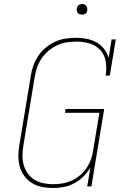

<svg xmlns="http://www.w3.org/2000/svg" viewBox="-20 -932 640 960"><path d="M244 8Q216 8 189 2.5Q162 -3 139.5 -17Q117 -31 101.5 -52Q86 -73 79 -98.5Q72 -124 72 -152Q72 -180 77 -208L134 -553Q138 -579 147 -604.5Q156 -630 171.5 -653Q187 -676 209 -694Q231 -712 256 -723.5Q281 -735 307.5 -739Q334 -743 360 -743Q387 -743 413 -738Q439 -733 461.5 -720.5Q484 -708 500 -688Q516 -668 523 -643L538 -735H559L529 -554H508Q514 -588 509 -622Q504 -656 483 -680Q462 -704 430 -714Q398 -724 364 -724Q340 -724 315.5 -720.5Q291 -717 268 -706.5Q245 -696 224.5 -679.5Q204 -663 189.5 -642Q175 -621 166.5 -597.5Q158 -574 154 -550L97 -205Q93 -180 92.5 -155Q92 -130 98.5 -107Q105 -84 118.5 -65Q132 -46 152 -33.5Q172 -21 196.5 -16Q221 -11 246 -11Q246 -11 246 -11Q246 -11 246 -11Q269 -11 292.5 -15Q316 -19 338.5 -29Q361 -39 380 -55.5Q399 -72 413 -92.5Q427 -113 435 -135.5Q443 -158 446 -182L477 -368H305L308 -387H501L437 0H416L432 -95Q418 -70 397 -49.5Q376 -29 351 -15.5Q326 -2 298.5 3Q271 8 244 8ZM390 -859Q384 -859 378 -861Q372 -863 368.5 -868Q365 -873 364 -879Q363 -885 364 -891Q365 -896 367.5 -900Q370 -904 373.5 -906.5Q377 -909 381.5 -910.5Q386 -912 390 -912Q397 -912 402.5 -909.5Q408 -907 411.5 -902Q415 -897 416 -891Q417 -885 416 -879Q416 -874 413.5 -870Q411 -866 407 -863.5Q403 -861 399 -860Q395 -859 390 -859Z"/></svg>

Font: Iosevka Curly Slab ThEx
Style: Italic
Weight: 100
Width: 7
Italic angle: -9°
Monospace: yes
Designer: Belleve Invis
Foundry: Belleve Invis
Version: Version 11.1.0; ttfautohint (v1.8.3)